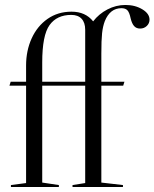

<svg xmlns="http://www.w3.org/2000/svg" viewBox="-20 -753 622 773"><path d="M85 -408V-16L24 -8V0H217V-8L150 -18V-408H323V-16L272 -8V0H475V-8L388 -18V-408H476L481 -424H388V-537Q388 -592 391 -619.5Q394 -647 402 -668Q423 -720 469 -720Q485 -720 493 -711.5Q501 -703 506 -679Q511 -658 520 -648Q529 -638 544 -638Q560 -638 571 -648.5Q582 -659 582 -674Q582 -698 553 -715.5Q524 -733 485 -733Q447 -733 412.5 -715Q378 -697 355 -667Q324 -706 268 -706Q213 -706 171.5 -677Q130 -648 107.5 -598.5Q85 -549 85 -489V-424H23L18 -408ZM150 -424V-502Q150 -611 179.5 -652Q209 -693 267 -693Q294 -693 308.5 -677.5Q323 -662 323 -633V-424Z"/></svg>

Font: Libre Caslon Display
Style: Regular
Weight: 400
Designer: Pablo Impallari, Rodrigo Fuenzalida
Foundry: Pablo Impallari, Rodrigo Fuenzalida
Version: Version 1.100; ttfautohint (v1.6) -l 8 -r 50 -G 200 -x 14 -D